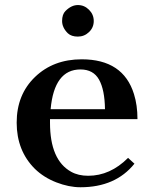

<svg xmlns="http://www.w3.org/2000/svg" viewBox="-20 -747 623 776"><path d="M523.4 -85.4Q446.8 9.8 305.2 9.8Q258.3 9.8 207.5 -10Q156.7 -29.8 121.1 -64.5Q47.4 -137.7 47.4 -251.2Q47.4 -364.7 121.6 -436Q195.8 -507.3 310.1 -507.3Q478 -507.3 521.5 -366.7Q535.6 -321.8 535.6 -265.6H182.1V-251Q182.1 -100.1 267.6 -52.7Q296.4 -36.6 336.4 -36.6Q425.3 -36.6 497.6 -108.9ZM404.3 -305.7Q403.3 -383.8 380.4 -425Q357.4 -466.3 305.2 -466.3Q199.2 -466.3 184.6 -305.7ZM358.9 -662.1Q358.9 -635.7 339.8 -617.4Q320.8 -599.1 294.7 -599.1Q268.6 -599.1 254.4 -612.3Q231 -635.3 231 -662.1Q231 -689 244.6 -702.6Q268.6 -726.6 294.7 -726.6Q320.8 -726.6 339.8 -707.5Q358.9 -688.5 358.9 -662.1Z"/></svg>

Font: Cantata One
Style: Regular
Weight: 400
Designer: Joana Maria Correia da Silva
Foundry: Joana Maria Correia da Silva
Version: Version 1.002